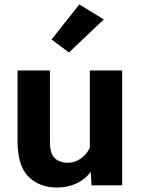

<svg xmlns="http://www.w3.org/2000/svg" viewBox="-20 -831 631 861"><path d="M58.6 -200.4V-515.1H203.9V-195.6Q203.9 -142.3 225.5 -121.8Q247.1 -101.3 283.9 -101.3Q317.4 -101.3 343.6 -120.7Q369.9 -140.1 382.8 -168.9V-515.1H527.8V0H390.4L387 -57.9H384.3Q361.8 -26.4 322.4 -8.2Q283 10 234.4 10Q157.5 10 108 -38.5Q58.6 -86.9 58.6 -200.4ZM211.2 -653.8 335.9 -811.3 445.3 -743.7 289.3 -595.7Z"/></svg>

Font: RobotoFlex
Style: Regular
Weight: 400
Designer: Berlow after Robertson
Foundry: Google
Version: Version 2.136